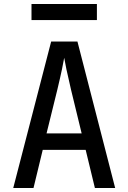

<svg xmlns="http://www.w3.org/2000/svg" viewBox="-20 -937 640 957"><path d="M137 -837H463V-917H137ZM46 0H147L193 -190H407L453 0H554L366 -730H235ZM212 -272 266 -491C285 -570 297 -629 300 -649C303 -629 315 -570 334 -490L387 -272Z"/></svg>

Font: JetBrains Mono Medium
Style: Regular
Weight: 436
Monospace: yes
Designer: Philipp Nurullin, Konstantin Bulenkov
Foundry: JetBrains
Version: Version 2.305